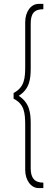

<svg xmlns="http://www.w3.org/2000/svg" viewBox="-20 -750 288 986"><path d="M178.2 215.8H202.6V188C156.2 188 137.7 162.6 137.7 114.3V-115.7C137.7 -170.4 132.3 -221.7 76.2 -257.8C132.3 -293.5 137.7 -344.7 137.7 -399.4V-627.9C137.7 -679.2 154.3 -702.6 202.6 -702.6V-730H178.2C138.7 -730 109.4 -689.5 109.4 -636.2V-411.6C109.4 -347.7 106 -302.2 49.8 -272.5V-243.2C104.5 -214.8 109.4 -173.3 109.4 -103.5V122.1C109.4 174.8 138.7 215.8 178.2 215.8Z"/></svg>

Font: Now ExtraLight
Style: Regular
Weight: 200
Designer: Alfredo Marco Pradil
Foundry: Alfredo Marco Pradil
Version: Version 1.200;hotconv 1.0.109;makeotfexe 2.5.65596